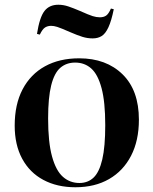

<svg xmlns="http://www.w3.org/2000/svg" viewBox="-20 -776 647 810"><path d="M298 14Q221 14 163 -17Q105 -48 73.5 -106.5Q42 -165 42 -246Q42 -336 75.5 -399.5Q109 -463 170 -496.5Q231 -530 314 -530Q428 -530 497 -462.5Q566 -395 566 -271Q566 -183 533 -119Q500 -55 440 -20.5Q380 14 298 14ZM315 -4Q351 -4 375 -27Q399 -50 411.5 -103.5Q424 -157 424 -248Q424 -346 408.5 -404Q393 -462 365 -487Q337 -512 297 -512Q260 -512 234.5 -490Q209 -468 196 -416Q183 -364 183 -276Q183 -176 199.5 -116Q216 -56 245.5 -30Q275 -4 315 -4ZM371 -614Q349 -614 328 -620.5Q307 -627 277 -640Q236 -658 221.5 -662.5Q207 -667 196 -667Q181 -667 170 -660Q159 -653 148 -630L136 -633Q147 -703 167.5 -729.5Q188 -756 226 -756Q247 -756 268 -749Q289 -742 317 -730Q355 -713 371 -708Q387 -703 401 -703Q417 -703 427.5 -710Q438 -717 448 -740L460 -737Q450 -688 437.5 -661Q425 -634 409 -624Q393 -614 371 -614Z"/></svg>

Font: Literata 72pt SemiBold
Style: Regular
Weight: 600
Designer: Latin by Veronika Burian and Jose Scaglione. Greek by Irene Vlachou. Cyrillic by Vera Evstafieva.
Foundry: TypeTogether
Version: Version 3.002